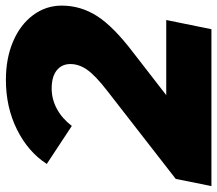

<svg xmlns="http://www.w3.org/2000/svg" viewBox="-88 -690 754 667"><g transform="rotate(-90 289.5 -357.0)"><path d="M292 -157H553L521 0H-24L1 -124L307 -362Q360 -403 380 -431.5Q400 -460 400 -490Q400 -520 378 -537.5Q356 -555 315 -555Q278 -555 244.5 -537Q211 -519 185 -485L53 -572Q95 -637 172.5 -675.5Q250 -714 345 -714Q420 -714 478.5 -689Q537 -664 570 -619.5Q603 -575 603 -520Q603 -454 566.5 -397Q530 -340 439 -271Z"/></g></svg>

Font: Idrija
Style: Italic
Weight: 800
Italic angle: -11.3°
Designer: Julieta Ulanovsky
Foundry: Julieta Ulanovsky
Version: Version 7.200